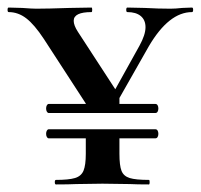

<svg xmlns="http://www.w3.org/2000/svg" viewBox="-20 -488 532 508"><path d="M399 -134Q399 -129 397 -125.5Q395 -122 391 -122H109Q106 -122 104 -125.5Q102 -129 102 -134Q102 -139 104 -142.5Q106 -146 109 -146H391Q395 -146 397 -142.5Q399 -139 399 -134ZM399 -201Q399 -196 397 -192.5Q395 -189 391 -189H109Q106 -189 104 -192.5Q102 -196 102 -201Q102 -206 104 -209.5Q106 -213 109 -213H391Q395 -213 397 -209.5Q399 -206 399 -201ZM365 -416Q365 -435 352.5 -445.5Q340 -456 317 -456Q314 -456 314 -462Q314 -468 317 -468L363 -467Q399 -465 431 -465Q444 -465 462 -467L488 -468Q491 -468 491 -462Q491 -456 488 -456Q427 -456 374 -366L274 -190L254 -196L349 -367Q365 -396 365 -416ZM3 -456Q0 -456 0 -462Q0 -468 3 -468L39 -467Q65 -465 76 -465Q106 -465 164 -467L222 -468Q224 -468 224 -462Q224 -456 222 -456Q175 -456 175 -433Q175 -421 186 -404L296 -235L222 -191L96 -385Q71 -423 49.5 -439.5Q28 -456 3 -456ZM374 -12Q376 -12 376 -6Q376 0 374 0Q342 0 324 -1L251 -2L182 -1Q162 0 128 0Q125 0 125 -6Q125 -12 128 -12Q162 -12 178.5 -17Q195 -22 201 -36.5Q207 -51 207 -81V-131H296V-81Q296 -50 301.5 -36Q307 -22 323 -17Q339 -12 374 -12ZM207 -228 296 -237V-199L207 -200Z"/></svg>

Font: Cormorant Unicase SemiBold
Style: Regular
Weight: 600
Designer: Christian Thalmann (Catharsis Fonts)
Foundry: Catharsis Fonts
Version: Version 4.000